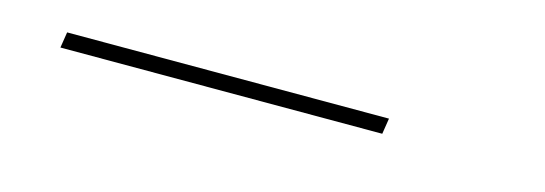

<svg xmlns="http://www.w3.org/2000/svg" viewBox="-17 -102 633 223"><g transform="rotate(15 300.0 9.5)"><path d="M47 19 50 0H437L434 19Z"/></g></svg>

Font: Iosevka Etoile Thin Oblique
Style: Regular
Weight: 100
Italic angle: -9°
Designer: Belleve Invis
Foundry: Belleve Invis
Version: Version 15.5.2; ttfautohint (v1.8.4)